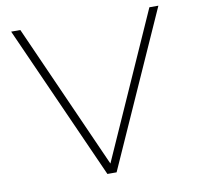

<svg xmlns="http://www.w3.org/2000/svg" viewBox="-86 -801 990 967"><g transform="rotate(-10 409.5 -318.0)"><path d="M786 -713 433 77H386L33 -713H80L410 28L740 -713Z"/></g></svg>

Font: Gmarket Sans TTF Light
Style: Regular
Weight: 300
Designer: Creative Director : Sungho Lee; Art Director : Kiwoong Choi; Project Manager : Sori Yang, Jongwook Yoon; Font Designer :
Foundry: Sandoll Inc.
Version: Version 1.000;hotconv 1.0.109;makeotfexe 2.5.65596